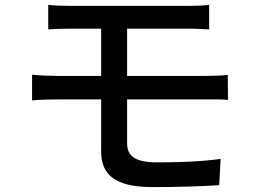

<svg xmlns="http://www.w3.org/2000/svg" viewBox="-20 -741 1040 784"><path d="M499 -335H823C846 -335 884 -336 911 -333L910 -435C886 -432 842 -431 821 -431H499V-624H748C784 -624 809 -622 834 -621V-721C811 -718 781 -717 748 -717H270C235 -717 205 -718 177 -721V-621C205 -623 236 -624 270 -624H393V-431H212C183 -431 139 -433 111 -436V-331C140 -334 185 -335 212 -335H393V-124C393 -34 440 23 604 23C700 23 802 20 875 15L881 -92C797 -81 713 -78 621 -78C533 -78 499 -103 499 -156Z"/></svg>

Font: Spoqa Han Sans Neo Medium
Style: Regular
Weight: 500
Designer: [Spoqa Han Sans Neo] Dong-huui Kim  Younghwa Kang  Yujin Lee  [Noto Sans] Ryoko NISHIZUKA  (kana & ideographs); Paul D. 
Foundry: Spoqa (http://www.spoqa-han-sans.com)
Version: Version 1.000